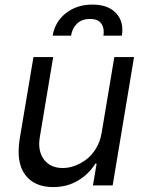

<svg xmlns="http://www.w3.org/2000/svg" viewBox="-20 -788 621 816"><path d="M411.9 -223 465.9 -545.5H549.7L458.8 0H375L390.6 -92.3H384.9Q357.6 -47.9 311.3 -20.4Q264.9 7.1 206 7.1Q126.1 7.1 86.8 -45.5Q47.6 -98 63.9 -198.9L122.2 -545.5H206L149.1 -204.5Q139.6 -145.6 167.1 -109.7Q194.6 -73.9 247.2 -73.9Q271.7 -73.9 297.2 -83.1Q322.8 -92.3 346.4 -109.9Q370 -127.5 388 -157Q405.9 -186.4 411.9 -223ZM203.8 -636.4Q213.4 -695 259.6 -731.7Q305.8 -768.5 372.9 -768.5Q440 -768.5 473.7 -731.7Q507.5 -695 497.9 -636.4H419.7Q424.4 -667.6 410.7 -687.5Q397 -707.4 362.9 -707.4Q327.1 -707.4 306.8 -687.1Q286.6 -666.9 282 -636.4Z"/></svg>

Font: Karasuma Gothic
Style: Italic
Weight: 400
Italic angle: -9.39999°
Designer: Rasmus Andersson / Ryoko Nishizuka
Foundry: Genbu
Version: Version 1.00